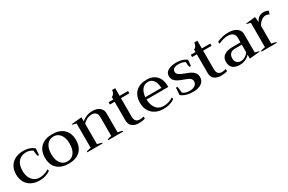

<svg xmlns="http://www.w3.org/2000/svg" viewBox="122 -1774 4384 2925"><g transform="rotate(-30 2314.0 -311.5)"><path d="M30 -248Q30 -330 64 -388Q98 -446 159.5 -476.5Q221 -507 302 -507Q416 -507 489 -444L481 -331H457Q451 -347 447 -376.5Q443 -406 442 -431Q390 -467 331 -467Q241 -467 191.5 -409.5Q142 -352 142 -244Q142 -188 161.5 -138.5Q181 -89 222 -58.5Q263 -28 325 -28Q365 -28 408 -41.5Q451 -55 482 -79L492 -50Q461 -24 410 -7Q359 10 297 10Q215 10 155 -22Q95 -54 62.5 -112.5Q30 -171 30 -248Z M538 -248Q538 -370 609.5 -438.5Q681 -507 811 -507Q941 -507 1012.5 -438.5Q1084 -370 1084 -248Q1084 -126 1012.5 -58Q941 10 811 10Q681 10 609.5 -58Q538 -126 538 -248ZM972 -248Q972 -350 928.5 -408.5Q885 -467 811 -467Q736 -467 692.5 -408.5Q649 -350 649 -248Q649 -146 692.5 -88Q736 -30 811 -30Q885 -30 928.5 -88Q972 -146 972 -248Z M1769 -13V0H1505V-13Q1545 -28 1579 -33V-359Q1579 -417 1552 -442Q1525 -467 1480 -467Q1443 -467 1402 -448Q1361 -429 1328 -391V-33Q1369 -26 1408 -13V0H1138V-13Q1179 -27 1217 -33V-462Q1176 -470 1148 -480V-489L1328 -507V-433Q1362 -466 1412 -486.5Q1462 -507 1518 -507Q1595 -507 1642.5 -469.5Q1690 -432 1690 -366V-33Q1740 -25 1769 -13Z M2157 -7Q2107 10 2045 10Q1970 10 1927 -25.5Q1884 -61 1884 -137V-458H1801V-498H1884V-542Q1932 -559 1941 -633H1995V-498H2143V-458H1995V-137Q1995 -79 2018.5 -55.5Q2042 -32 2085 -32Q2116 -32 2150 -44Z M2704 -245H2322Q2324 -151 2370 -89.5Q2416 -28 2505 -28Q2546 -28 2591 -41.5Q2636 -55 2669 -79L2680 -50Q2649 -25 2596 -7.5Q2543 10 2480 10Q2398 10 2337 -22Q2276 -54 2243 -112.5Q2210 -171 2210 -248Q2210 -372 2279.5 -439.5Q2349 -507 2472 -507Q2550 -507 2602 -475Q2654 -443 2679 -389.5Q2704 -336 2704 -270ZM2606 -285Q2606 -327 2593 -369Q2580 -411 2550.5 -439Q2521 -467 2473 -467Q2405 -467 2367.5 -415.5Q2330 -364 2323 -285Z M2792 -53 2800 -177H2825Q2831 -162 2835 -128Q2839 -94 2840 -68Q2883 -30 2960 -30Q3020 -30 3054.5 -56Q3089 -82 3089 -127Q3089 -152 3072.5 -169.5Q3056 -187 3031 -198.5Q3006 -210 2963 -225Q2908 -245 2874.5 -262Q2841 -279 2817.5 -308.5Q2794 -338 2794 -383Q2794 -444 2849.5 -475.5Q2905 -507 2989 -507Q3109 -507 3173 -453L3164 -349H3138Q3132 -364 3128.5 -389.5Q3125 -415 3125 -439Q3082 -468 3012 -468Q2963 -468 2933 -451Q2903 -434 2903 -397Q2903 -371 2920 -353Q2937 -335 2961 -323.5Q2985 -312 3030 -295Q3084 -276 3118 -258.5Q3152 -241 3176 -211Q3200 -181 3200 -135Q3200 -64 3143.5 -27Q3087 10 3000 10Q2932 10 2878 -7Q2824 -24 2792 -53Z M3603 -7Q3553 10 3491 10Q3416 10 3373 -25.5Q3330 -61 3330 -137V-458H3247V-498H3330V-542Q3378 -559 3387 -633H3441V-498H3589V-458H3441V-137Q3441 -79 3464.5 -55.5Q3488 -32 3531 -32Q3562 -32 3596 -44Z M3656 -135Q3656 -213 3711.5 -248Q3767 -283 3856 -283H3997V-359Q3997 -415 3964 -441Q3931 -467 3872 -467Q3833 -467 3791 -455Q3749 -443 3712 -425L3705 -460Q3747 -482 3800 -494.5Q3853 -507 3908 -507Q4001 -507 4054.5 -468.5Q4108 -430 4108 -365V-41Q4146 -33 4177 -24V-15L3997 3V-67Q3960 -26 3914.5 -8Q3869 10 3824 10Q3740 10 3698 -27Q3656 -64 3656 -135ZM3997 -111V-243H3882Q3824 -243 3795 -214.5Q3766 -186 3766 -136Q3766 -84 3793 -58Q3820 -32 3865 -32Q3901 -32 3939.5 -55.5Q3978 -79 3997 -111Z M4203 -14Q4235 -27 4283 -33V-462Q4240 -471 4214 -480V-488L4381 -507L4391 -418H4395Q4412 -458 4446.5 -482.5Q4481 -507 4522 -507Q4549 -507 4570.5 -502Q4592 -497 4613 -484L4592 -429Q4566 -448 4534 -448Q4492 -448 4455.5 -419.5Q4419 -391 4394 -348V-33Q4433 -27 4473 -13V0H4203Z"/></g></svg>

Font: Trirong Medium
Style: Regular
Weight: 500
Designer: Katatrad Team
Foundry: CadsonDemak
Version: Version 1.001